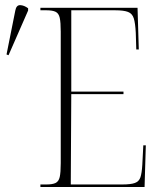

<svg xmlns="http://www.w3.org/2000/svg" viewBox="-20 -745 601 765"><path d="M141 0V-10H165Q189 -10 201.5 -16Q214 -22 218 -40Q222 -58 222 -95V-619Q222 -656 218 -674Q214 -692 201.5 -698Q189 -704 165 -704H141V-714H528L533 -548H523L521 -614Q519 -653 513 -672Q507 -691 490 -697.5Q473 -704 439 -704H264V-380H472V-370H264L262 -10H467Q501 -10 517.5 -16Q534 -22 539.5 -38.5Q545 -55 547 -88L551 -166H561L556 0ZM14 -525 6 -528 41 -703Q45 -725 60.5 -724.5Q76 -724 92 -712V-703Z"/></svg>

Font: Noto Serif Display Condensed ExtraLight
Style: Regular
Weight: 200
Width: 3
Designer: Monotype Design Team
Foundry: Monotype Imaging Inc.
Version: Version 2.009